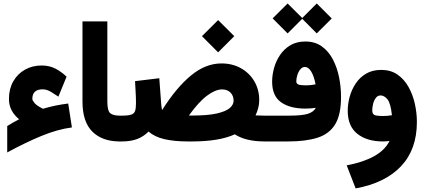

<svg xmlns="http://www.w3.org/2000/svg" viewBox="-20 -803 2405 1090"><path d="M88.4 -126Q61.5 -147.9 46.1 -176.5Q30.8 -205.1 30.8 -241.2Q30.8 -298.3 55.2 -341.1Q79.6 -383.8 121.6 -407.5Q163.6 -431.2 216.3 -431.2Q261.2 -431.2 295.4 -413.1Q329.6 -395 357.9 -367.7L311.5 -254.4Q293 -267.1 269.3 -281.5Q245.6 -295.9 222.7 -295.9Q163.6 -295.9 163.6 -241.7Q163.6 -232.9 176.3 -217.8Q189 -202.6 224.1 -185.5Q259.8 -196.3 294.4 -203.4Q329.1 -210.4 367.2 -215.3L388.2 -79.6Q305.7 -68.8 213.4 -30.5Q121.1 7.8 21 62.5V-87.4Q37.6 -98.1 55.2 -107.9Q72.8 -117.7 88.4 -126Z M672.4 0H660.2Q560.1 0 504.2 -55.9Q448.2 -111.8 448.2 -227.1V-681.6H589.4V-226.6Q589.4 -174.8 605.5 -160.6Q621.6 -146.5 660.2 -146.5H672.4Z M1126.5 -597.7 1218.3 -689 1310.1 -597.7 1218.3 -505.9ZM900.4 -178.2Q980.5 -305.2 1063.7 -374Q1147 -442.9 1236.8 -442.9Q1299.8 -442.9 1348.1 -415.5Q1396.5 -388.2 1424.1 -341.1Q1451.7 -293.9 1451.7 -234.4Q1451.7 -210.9 1445.8 -189.2Q1439.9 -167.5 1430.7 -147.9Q1453.6 -146.5 1482.4 -146.5H1497.1V0H1482.4Q1375 0 1313 -40.5Q1224.6 0 1070.8 0H1045.9Q969.2 0 913.6 -12.9Q857.9 -25.9 823.2 -56.2Q796.4 -28.3 759.8 -14.2Q723.1 0 672.4 0H652.8V-146.5H671.9Q709 -146.5 725.8 -152.6Q742.7 -158.7 747.3 -174.3Q752 -189.9 752 -218.3Q752 -247.1 750 -280.3Q748 -313.5 746.6 -342.3L884.3 -358.9L895.5 -208Q896.5 -198.7 897.7 -191.2Q898.9 -183.6 900.4 -178.2ZM1068.8 -147Q1159.7 -147 1211.4 -158.9Q1263.2 -170.9 1284.7 -189.9Q1306.2 -209 1306.2 -231Q1306.2 -259.3 1288.6 -277.3Q1271 -295.4 1240.2 -295.4Q1203.1 -295.4 1155.5 -260Q1107.9 -224.6 1052.2 -147Z M1527.8 -698.7 1612.8 -783.2 1695.8 -700.7 1778.3 -783.2 1863.3 -698.2 1778.3 -613.3 1695.8 -696.3 1612.8 -613.3ZM1772.9 -190.9Q1743.2 -186.5 1713.4 -186.5Q1626.5 -186.5 1575.7 -222.4Q1524.9 -258.3 1524.9 -339.4Q1524.9 -377 1535.9 -417Q1546.9 -457 1570.1 -491.2Q1593.3 -525.4 1628.9 -546.4Q1664.6 -567.4 1713.4 -567.4Q1768.6 -567.4 1807.4 -539.3Q1846.2 -511.2 1870.1 -465.1Q1894 -418.9 1905 -364Q1916 -309.1 1916 -254.9Q1916.5 -153.3 1883.3 -98.1Q1850.1 -43 1783.4 -21.5Q1716.8 0 1616.7 0H1477.5V-146.5H1622.1Q1696.3 -146.5 1728.8 -157.2Q1761.2 -168 1772.9 -190.9ZM1771.5 -324.2Q1762.7 -370.6 1746.8 -396.7Q1731 -422.9 1710.9 -422.9Q1696.3 -422.9 1685.3 -409.7Q1674.3 -396.5 1668.2 -377.4Q1662.1 -358.4 1662.1 -340.8Q1662.1 -329.1 1672.9 -323.7Q1683.6 -318.4 1719.2 -318.4Q1731.9 -318.4 1745.4 -320.1Q1758.8 -321.8 1771.5 -324.2Z M2191.4 -2.9Q2170.9 0 2154.3 0Q2063 0 2008.5 -43.5Q1954.1 -86.9 1954.1 -173.8Q1954.1 -213.4 1965.3 -254.2Q1976.6 -294.9 1999.8 -329.6Q2022.9 -364.3 2059.1 -385.3Q2095.2 -406.2 2144.5 -406.2Q2197.8 -406.2 2236.1 -379.9Q2274.4 -353.5 2298.8 -310.1Q2323.2 -266.6 2335 -214.4Q2346.7 -162.1 2346.7 -110.4Q2346.7 45.4 2256.8 140.6Q2167 235.8 1999 266.6L1948.2 135.7Q2040 118.7 2102.5 84.5Q2165 50.3 2191.4 -2.9ZM2205.1 -148.9Q2197.8 -216.8 2179.7 -239Q2161.6 -261.2 2140.6 -261.2Q2124.5 -261.2 2114 -247.6Q2103.5 -233.9 2098.4 -214.4Q2093.3 -194.8 2093.3 -176.3Q2093.3 -159.7 2102.5 -152.1Q2111.8 -144.5 2156.7 -144.5Q2181.2 -144.5 2205.1 -148.9Z"/></svg>

Font: Vazir Black FD-UI
Style: Black-FD-UI
Weight: 900
Designer: Saber Rastikerdar
Foundry: Saber Rastikerdar
Version: Version 30.0.0